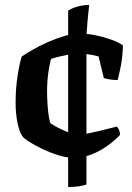

<svg xmlns="http://www.w3.org/2000/svg" viewBox="-20 -637 531 775"><path d="M278 0Q249 0 215.5 -10.5Q182 -21 151.5 -35.5Q121 -50 99 -64Q77 -78 72 -85Q58 -104 50.5 -141.5Q43 -179 43 -223Q43 -280 51 -331.5Q59 -383 68 -409Q84 -420 111.5 -436Q139 -452 173 -467Q207 -482 241 -492Q275 -502 304 -502Q321 -502 344 -498.5Q367 -495 391.5 -488.5Q416 -482 438.5 -473.5Q461 -465 476 -454Q475 -406 467.5 -369.5Q460 -333 455 -314Q437 -314 422 -316.5Q407 -319 399 -322L378 -409Q369 -412 353 -415Q337 -418 321.5 -420Q306 -422 298 -422Q285 -422 263.5 -418Q242 -414 221 -409Q200 -404 186 -399Q182 -385 178 -362.5Q174 -340 172 -315.5Q170 -291 170 -271Q170 -242 172 -213Q174 -184 177.5 -164Q181 -144 184 -139Q187 -137 200.5 -129Q214 -121 232 -113Q250 -105 266 -98.5Q282 -92 291 -92Q305 -92 329 -97Q353 -102 379 -108Q405 -114 425 -119.5Q445 -125 451 -126Q456 -122 460 -113.5Q464 -105 465 -93Q455 -82 437 -66.5Q419 -51 394.5 -36Q370 -21 340.5 -10.5Q311 0 278 0ZM255 118V-594Q272 -605 294.5 -611Q317 -617 340 -617Q336 -583 332.5 -541.5Q329 -500 329 -470V108Q317 112 297.5 115Q278 118 255 118Z"/></svg>

Font: Texturina 12pt
Style: Bold
Weight: 700
Designer: Guillermo Torres Carreño
Foundry: Omnibus-Type
Version: Version 1.002